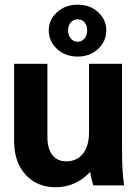

<svg xmlns="http://www.w3.org/2000/svg" viewBox="-20 -787 591 815"><path d="M506.8 0H376Q367.2 -28.3 362.8 -57.1Q301.3 7.8 216.8 7.8Q137.2 7.8 88.6 -45.4Q40 -98.6 40 -187V-516.1H181.2V-206.1Q181.2 -156.2 202.1 -129.2Q223.1 -102.1 261.2 -102.1Q305.7 -102.1 331.8 -134.3Q357.9 -166.5 357.9 -225.1V-516.1H498V-155.8Q498 -54.2 506.8 0ZM310.1 -546.9Q256.8 -546.9 221.9 -579.3Q187 -611.8 187 -658.2Q187 -703.1 222.2 -735.1Q257.3 -767.1 310.1 -767.1Q362.3 -767.1 396.7 -735.1Q431.2 -703.1 431.2 -658.2Q431.2 -611.8 396.5 -579.3Q361.8 -546.9 310.1 -546.9ZM310.1 -609.9Q327.1 -609.9 338.6 -623.5Q350.1 -637.2 350.1 -658.2Q350.1 -678.7 338.9 -691.9Q327.6 -705.1 310.1 -705.1Q292 -705.1 280.5 -692.1Q269 -679.2 269 -658.2Q269 -637.2 280.5 -623.5Q292 -609.9 310.1 -609.9Z"/></svg>

Font: LT Superior
Style: Bold
Weight: 400
Designer: Daniel Lyons
Foundry: LyonsType
Version: Version 1.000